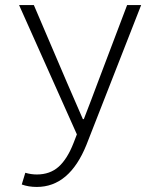

<svg xmlns="http://www.w3.org/2000/svg" viewBox="-20 -530 640 767"><path d="M127 216.8Q93.8 216.8 66.9 207L81.1 160.2Q104 167 127 167Q179.7 167 214.4 136Q249 105 273.9 41L287.1 6.8L56.2 -509.8H115.2L248 -199.2L311 -54.2H314.9Q325.7 -80.6 344.5 -131.1Q363.3 -181.6 370.1 -199.2L487.8 -509.8H543.9L325.2 48.8Q257.3 216.8 127 216.8Z"/></svg>

Font: Office Code Pro Light
Style: Regular
Weight: 300
Designer: Nathan Rutzky & Paul D. Hunt
Foundry: Adobe Systems Incorporated
Version: Version 1.004;PS 001.004;hotconv 1.0.70;makeotf.lib2.5.58329